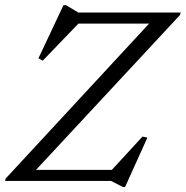

<svg xmlns="http://www.w3.org/2000/svg" viewBox="-33 -720 739 764"><path d="M686 -670 683 -660 101.5 -34.5 99.5 -44H412L534 -176.5L553.5 -172.5L464.5 24.5H457L409 0H-13L-10 -10L569 -635.5L571 -626H279L137 -478.5L120 -488L219.5 -699.5H229.5L279 -670Z"/></svg>

Font: Newsreader 16pt
Style: Italic
Weight: 400
Italic angle: -17°
Designer: Hugues Gentile
Foundry: Production Type
Version: Version 1.003